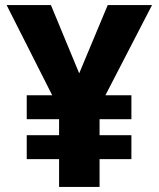

<svg xmlns="http://www.w3.org/2000/svg" viewBox="-20 -734 623 754"><path d="M291 -446 403 -714H577L394 -360H496V-266H371V-203H496V-109H371V0H212V-109H85V-203H212V-266H85V-360H185L6 -714H180Z"/></svg>

Font: Noto Sans Symbols ExtraBold
Style: Regular
Weight: 800
Version: Version 2.002